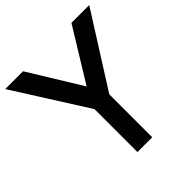

<svg xmlns="http://www.w3.org/2000/svg" viewBox="-215 -896 1043 1043"><g transform="rotate(-45 306.5 -375.0)"><path d="M120.9 -750 306.8 -447.3 492.7 -750H629.5L363.6 -330V0H250V-330L-15.9 -750Z"/></g></svg>

Font: Spartan MB SemBd
Style: Regular
Weight: 600
Designer: Matt Bailey, Mirko Velimirovic
Foundry: Matt Bailey
Version: Version 1.005